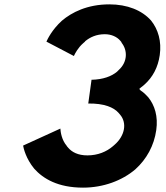

<svg xmlns="http://www.w3.org/2000/svg" viewBox="-20 -853 760 881"><path d="M193 -662C198 -673 218 -716 264 -758C309 -796 380 -833 482 -833C564 -833 631 -806 673 -759C706 -718 722 -663 713 -600C705 -544 681 -499 643 -465C638 -461 633 -456 627 -452L619 -445L625 -438C639 -429 649 -419 660 -407C690 -370 706 -319 697 -256C687 -185 653 -123 601 -76C540 -24 454 8 361 8C246 8 178 -33 137 -79C99 -125 88 -173 86 -185L257 -263C258 -247 263 -211 286 -184C287 -183 286 -183 287 -182L293 -175C310 -155 338 -140 381 -140C429 -140 469 -157 498 -182L506 -189C551 -228 565 -287 531 -327L525 -334C502 -361 457 -379 385 -378L400 -487C453 -488 492 -503 517 -524L525 -532C566 -569 566 -623 537 -658L538 -659L532 -666C517 -684 491 -696 461 -696C422 -696 393 -682 371 -664C370 -663 371 -663 370 -662L362 -655C338 -634 325 -609 319 -596Z"/></svg>

Font: Hussar Woodtype
Style: BlkObl
Weight: 900
Foundry: Cannot Into Space Fonts
Version: Version 1.07